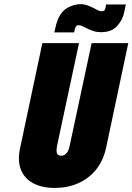

<svg xmlns="http://www.w3.org/2000/svg" viewBox="-20 -912 650 943"><path d="M501 -890 499 -877Q498 -870 494.5 -863.5Q491 -857 480 -857Q471 -857 465.5 -859.5Q460 -862 454 -865Q444 -870 438.5 -873Q433 -876 424 -880Q395 -893 371.5 -891.5Q348 -890 329 -882Q301 -871 285.5 -852Q270 -833 262.5 -812Q255 -791 251 -771L247 -753H344L347 -767Q349 -775 352.5 -781.5Q356 -788 367 -788Q372 -788 378.5 -786Q385 -784 392 -780Q396 -778 406.5 -773Q417 -768 421 -766Q431 -762 443.5 -758Q456 -754 477 -754Q528 -754 555.5 -784.5Q583 -815 590 -852L598 -890ZM501 -186 610 -700H430L322 -195Q319 -179 313 -168.5Q307 -158 299 -152.5Q291 -147 281 -147Q271 -147 265 -152Q259 -157 258 -167.5Q257 -178 260 -195L368 -700H188L79 -186Q65 -122 83 -78Q101 -34 144 -11.5Q187 11 249 11Q311 11 363 -11.5Q415 -34 451 -78Q487 -122 501 -186Z"/></svg>

Font: Advent Pro Black
Style: Italic
Weight: 900
Italic angle: -12°
Version: Version 3.000